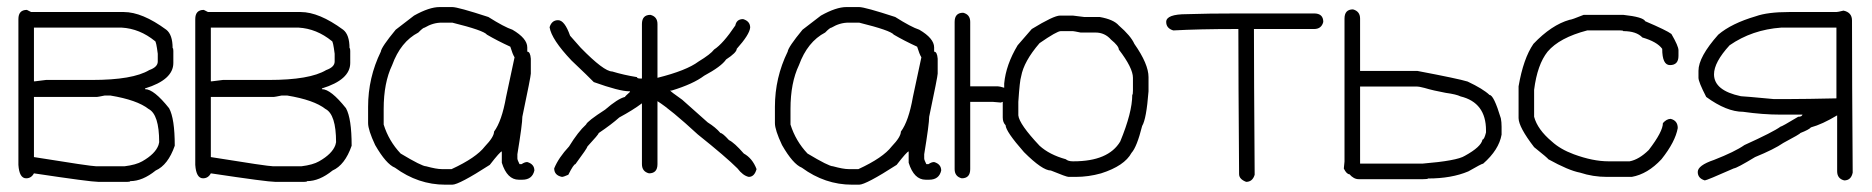

<svg xmlns="http://www.w3.org/2000/svg" viewBox="-20 -500 5167 530"><path d="M54.2 -472.7 65.9 -466.8H321.8Q372.6 -466.8 439 -418Q456.5 -404.3 456.5 -367.2Q458.5 -367.2 458.5 -359.4V-326.2Q458.5 -279.8 380.4 -255.9V-253.9Q404.8 -253.9 446.8 -201.2Q462.4 -172.9 462.4 -97.7Q443.8 -44.4 409.7 -29.3Q373.5 0 339.4 0Q339.4 2 331.5 2H251.5Q230 2 73.7 -21.5Q66.4 -7.8 52.2 -7.8Q33.2 -7.8 30.8 -44.9V-447.3Q30.8 -472.7 54.2 -472.7ZM73.7 -423.8V-275.4H75.7Q104 -279.3 106.9 -279.3H233.9Q346.7 -279.3 392.1 -306.6Q415.5 -314.9 415.5 -330.1V-351.6Q411.1 -386.7 407.7 -386.7Q365.7 -420.9 315.9 -423.8ZM247.6 -232.4H73.7V-66.4Q231 -41 245.6 -41H323.7Q355.5 -44.9 372.6 -54.7Q408.7 -75.2 417.5 -99.6L419.4 -107.4Q419.4 -184.1 390.1 -199.2Q358.4 -224.1 284.7 -236.3H269Q250 -232.4 247.6 -232.4Z M542.5 -472.7 554.2 -466.8H810.1Q860.8 -466.8 927.2 -418Q944.8 -404.3 944.8 -367.2Q946.8 -367.2 946.8 -359.4V-326.2Q946.8 -279.8 868.7 -255.9V-253.9Q893.1 -253.9 935.1 -201.2Q950.7 -172.9 950.7 -97.7Q932.1 -44.4 897.9 -29.3Q861.8 0 827.6 0Q827.6 2 819.8 2H739.7Q718.3 2 562 -21.5Q554.7 -7.8 540.5 -7.8Q521.5 -7.8 519 -44.9V-447.3Q519 -472.7 542.5 -472.7ZM562 -423.8V-275.4H564Q592.3 -279.3 595.2 -279.3H722.2Q835 -279.3 880.4 -306.6Q903.8 -314.9 903.8 -330.1V-351.6Q899.4 -386.7 896 -386.7Q854 -420.9 804.2 -423.8ZM735.8 -232.4H562V-66.4Q719.2 -41 733.9 -41H812Q843.8 -44.9 860.8 -54.7Q897 -75.2 905.8 -99.6L907.7 -107.4Q907.7 -184.1 878.4 -199.2Q846.7 -224.1 772.9 -236.3H757.3Q738.3 -232.4 735.8 -232.4Z M1193.4 -480.5H1228.5Q1244.1 -480.5 1328.1 -453.1Q1372.1 -425.3 1394.5 -418Q1435.5 -394 1435.5 -369.1V-357.4Q1443.8 -357.4 1445.3 -337.9V-296.9Q1445.3 -289.1 1421.9 -177.7Q1421.9 -157.7 1408.2 -74.2V-62.5Q1408.2 -58.6 1414.1 -46.9H1419.9Q1428.2 -52.7 1435.5 -52.7Q1455.1 -46.9 1455.1 -29.3Q1449.2 -3.9 1421.9 -3.9H1412.1Q1379.9 -3.9 1365.2 -50.8V-82Q1360.8 -82 1332 -44.9Q1247.1 9.8 1228.5 9.8H1209Q1134.3 9.8 1070.3 -37.1Q1045.9 -46.9 1015.6 -99.6Q996.1 -141.1 996.1 -160.2V-205.1Q996.1 -285.6 1031.2 -357.4Q1032.7 -370.1 1072.3 -418L1123 -457Q1165 -480.5 1193.4 -480.5ZM1039.1 -199.2V-156.2Q1053.2 -110.8 1085.9 -76.2Q1144.5 -41 1156.2 -41Q1184.6 -33.2 1199.2 -33.2H1226.6Q1294.4 -64.5 1318.4 -95.7Q1343.8 -122.1 1343.8 -136.7Q1365.2 -165.5 1377 -232.4L1400.4 -341.8Q1395 -350.1 1388.7 -371.1Q1352.5 -387.7 1324.2 -404.3Q1315.4 -416 1228.5 -437.5H1199.2Q1175.3 -437.5 1152.3 -423.8Q1147.9 -423.8 1134.8 -410.2Q1085.9 -384.8 1062.5 -320.3Q1039.1 -271.5 1039.1 -199.2Z M1775.4 -459Q1794.9 -454.1 1794.9 -433.6V-285.2Q1875 -305.2 1908.2 -330.1Q1941.9 -350.6 1951.2 -363.3Q1976.1 -379.4 2009.8 -429.7Q2013.2 -447.3 2031.2 -447.3Q2050.8 -441.4 2050.8 -423.8Q2048.8 -404.3 2013.7 -365.2Q2013.7 -355 1984.4 -335.9Q1971.2 -316.4 1923.8 -291Q1893.6 -268.1 1834 -250H1830.1Q1830.1 -248 1863.3 -224.6L1933.6 -162.1Q1955.6 -148.4 1968.8 -132.8Q1974.6 -132.8 1992.2 -113.3Q2007.3 -106 2033.2 -76.2Q2057.1 -63 2068.4 -33.2Q2062.5 -11.7 2046.9 -11.7Q2030.8 -15.1 2015.6 -35.2Q1984.4 -66.4 1906.2 -128.9Q1832 -197.3 1794.9 -220.7V-46.9Q1794.9 -21.5 1771.5 -21.5Q1752 -26.4 1752 -46.9V-214.8Q1727.5 -196.3 1689.5 -175.8Q1668.9 -157.2 1632.8 -132.8Q1632.8 -129.4 1601.6 -95.7Q1601.6 -91.8 1568.4 -46.9Q1563.5 -46.9 1548.8 -17.6Q1535.6 -11.7 1531.2 -11.7Q1509.8 -16.1 1509.8 -35.2Q1522 -64.9 1550.8 -95.7Q1575.7 -136.2 1597.7 -156.2Q1601.1 -165.5 1650.4 -197.3Q1685.1 -227.5 1705.1 -232.4Q1705.1 -233.9 1718.8 -246.1V-248H1716.8Q1689.9 -248 1619.1 -273.4Q1605 -288.1 1557.6 -333Q1502.4 -391.1 1497.1 -424.8Q1502.9 -444.3 1520.5 -444.3Q1538.6 -444.3 1553.7 -401.4L1583 -368.2Q1647 -302.7 1669.9 -302.7Q1701.7 -293 1738.3 -287.1Q1738.3 -283.2 1748 -283.2H1752V-433.6Q1752 -459 1775.4 -459Z M2316.4 -480.5H2351.6Q2367.2 -480.5 2451.2 -453.1Q2495.1 -425.3 2517.6 -418Q2558.6 -394 2558.6 -369.1V-357.4Q2566.9 -357.4 2568.4 -337.9V-296.9Q2568.4 -289.1 2544.9 -177.7Q2544.9 -157.7 2531.2 -74.2V-62.5Q2531.2 -58.6 2537.1 -46.9H2543Q2551.3 -52.7 2558.6 -52.7Q2578.1 -46.9 2578.1 -29.3Q2572.3 -3.9 2544.9 -3.9H2535.2Q2502.9 -3.9 2488.3 -50.8V-82Q2483.9 -82 2455.1 -44.9Q2370.1 9.8 2351.6 9.8H2332Q2257.3 9.8 2193.4 -37.1Q2168.9 -46.9 2138.7 -99.6Q2119.1 -141.1 2119.1 -160.2V-205.1Q2119.1 -285.6 2154.3 -357.4Q2155.8 -370.1 2195.3 -418L2246.1 -457Q2288.1 -480.5 2316.4 -480.5ZM2162.1 -199.2V-156.2Q2176.3 -110.8 2209 -76.2Q2267.6 -41 2279.3 -41Q2307.6 -33.2 2322.3 -33.2H2349.6Q2417.5 -64.5 2441.4 -95.7Q2466.8 -122.1 2466.8 -136.7Q2488.3 -165.5 2500 -232.4L2523.4 -341.8Q2518.1 -350.1 2511.7 -371.1Q2475.6 -387.7 2447.3 -404.3Q2438.5 -416 2351.6 -437.5H2322.3Q2298.3 -437.5 2275.4 -423.8Q2271 -423.8 2257.8 -410.2Q2209 -384.8 2185.5 -320.3Q2162.1 -271.5 2162.1 -199.2Z M2638.7 -464.8Q2658.2 -460 2658.2 -439.5V-261.7H2734.4Q2739.3 -261.7 2752 -257.8V-269.5Q2756.8 -321.3 2789.1 -375L2828.1 -419.9Q2888.7 -457 2906.2 -457H2941.4Q2969.7 -453.1 2972.7 -453.1H3015.6Q3054.2 -446.3 3068.4 -429.7Q3101.6 -400.9 3111.3 -378.9Q3150.4 -323.2 3150.4 -287.1V-248Q3144.5 -171.4 3132.8 -152.3Q3118.2 -94.2 3103.5 -78.1Q3084 -42 3019.5 -21.5Q2984.9 -11.7 2949.2 -11.7H2929.7Q2923.8 -11.7 2880.9 -29.3Q2857.4 -29.3 2806.6 -80.1Q2756.3 -137.2 2755.9 -154.3Q2748 -162.1 2748 -175.8V-218.8Q2744.1 -218.8 2744.1 -216.8L2720.7 -218.8H2658.2V-33.2Q2658.2 -7.8 2634.8 -7.8Q2615.2 -12.7 2615.2 -33.2V-439.5Q2615.2 -464.8 2638.7 -464.8ZM2791 -218.8V-181.6Q2793.5 -157.2 2849.6 -97.7Q2877 -72.8 2921.9 -60.5Q2928.7 -54.7 2941.4 -54.7H2943.4Q3039.6 -54.7 3072.3 -109.4Q3105.5 -189.5 3105.5 -238.3Q3107.4 -238.3 3107.4 -250V-285.2Q3107.4 -312.5 3068.4 -363.3Q3068.4 -373 3046.9 -390.6Q3029.8 -410.2 3003.9 -410.2H2962.9Q2943.8 -414.1 2941.4 -414.1H2908.2Q2897.5 -414.1 2849.6 -380.9Q2806.2 -330.6 2798.8 -289.1Q2794.9 -277.8 2791 -218.8Z M3400.4 -462.9H3607.4Q3632.8 -462.9 3632.8 -439.5Q3627.9 -419.9 3607.4 -419.9H3441.4V-418Q3441.4 -301.3 3443.4 -17.6Q3437.5 2 3419.9 2Q3400.4 -5.4 3400.4 -19.5Q3398.4 -283.2 3398.4 -419.9H3388.7Q3290.5 -419.9 3218.8 -416Q3199.2 -421.9 3199.2 -439.5Q3199.2 -460.9 3255.9 -460.9Q3313.5 -462.9 3400.4 -462.9Z M3714.8 -474.1Q3734.4 -468.8 3734.4 -448.7V-304.2H3892.6Q4005.9 -282.7 4031.2 -274.9Q4073.7 -254.9 4091.8 -237.8Q4103.5 -237.8 4123 -173.3Q4125 -163.1 4125 -149.9V-128.4Q4117.7 -86.4 4074.2 -48.3Q4070.3 -48.3 4033.2 -26.9Q3986.8 -7.3 3921.9 -7.3Q3921.9 -5.4 3908.2 -5.4H3730.5Q3716.8 -5.4 3705.1 -19Q3697.3 -19 3689.5 -34.7L3691.4 -54.2V-448.7Q3691.4 -474.1 3714.8 -474.1ZM3734.4 -261.2V-48.3H3906.2Q4002 -56.2 4023.4 -69.8Q4068.8 -94.7 4072.3 -114.7Q4077.1 -114.7 4082 -134.3V-140.1Q4082 -216.8 4011.7 -233.9Q4000 -239.7 3970.7 -243.7Q3936.5 -250 3912.1 -257.3Q3898.4 -261.2 3888.7 -261.2Z M4460.9 -459Q4516.1 -453.1 4521.5 -441.4Q4581.1 -416 4593.8 -406.2Q4613.3 -372.6 4613.3 -361.3V-345.7Q4613.3 -320.3 4589.8 -320.3Q4568.4 -320.3 4568.4 -365.2Q4554.2 -384.8 4513.7 -396.5Q4497.1 -414.1 4460.9 -414.1Q4460.9 -416 4453.1 -416H4361.3Q4284.7 -396 4252 -357.4Q4223.6 -321.8 4214.8 -252V-177.7Q4224.1 -142.6 4263.7 -109.4Q4287.1 -87.9 4324.2 -74.2Q4377 -54.7 4419.9 -54.7H4478.5Q4504.4 -59.6 4531.2 -85.9Q4570.3 -136.7 4570.3 -160.2Q4580.6 -171.9 4591.8 -171.9Q4611.3 -167 4611.3 -146.5Q4604.5 -108.4 4566.4 -60.5Q4528.3 -19.5 4484.4 -11.7H4416Q4377 -11.7 4341.8 -23.4Q4310.1 -29.3 4253.9 -60.5Q4253.9 -62.5 4214.8 -93.8Q4172.4 -148.9 4171.9 -173.8V-261.7Q4185.1 -338.4 4212.9 -378.9Q4262.7 -431.2 4312.5 -445.3Q4317.9 -445.3 4351.6 -459Z M5068.8 -470.7Q5092.3 -465.8 5092.3 -443.4Q5092.3 -287.1 5094.2 -23.4Q5089.8 -2 5070.8 -2Q5051.3 -6.8 5051.3 -27.3V-181.6Q5009.8 -156.7 4979 -148.4Q4973.6 -142.1 4949.7 -132.8Q4949.7 -130.4 4902.8 -105.5Q4877.4 -87.9 4824.7 -66.4Q4774.9 -36.1 4766.1 -35.2Q4690.9 -2 4686 -2Q4666.5 -7.8 4666.5 -25.4Q4666.5 -43.5 4711.4 -58.6Q4769 -81.1 4795.4 -99.6Q4875 -135.7 4895 -150.4Q4898.4 -150.4 4943.8 -177.7Q4954.1 -177.7 4955.6 -183.6H4895Q4846.2 -183.6 4791.5 -191.4Q4746.1 -191.4 4689.9 -232.4Q4668.5 -273.9 4668.5 -285.2V-304.7Q4668.5 -342.8 4723.1 -404.3Q4759.8 -435.5 4826.7 -455.1Q4859.4 -466.8 4918.5 -466.8H5049.3Q5053.2 -466.8 5068.8 -470.7ZM4711.4 -294.9Q4711.4 -250 4785.6 -234.4Q4792 -234.4 4875.5 -226.6H4922.4Q4963.9 -226.6 5049.3 -228.5V-423.8H4897Q4816.4 -418 4754.4 -375Q4711.4 -328.1 4711.4 -294.9Z"/></svg>

Font: CEF Fonts CJK
Style: Regular
Weight: 400
Designer: PartyBoss (派对大魔王)
Version: Release 2.25